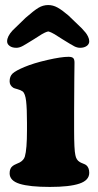

<svg xmlns="http://www.w3.org/2000/svg" viewBox="-20 -717 382 750"><path d="M111.3 -563Q77.6 -542 66.2 -536.1Q54.7 -530.3 43.5 -530.3Q27.8 -530.3 17.8 -537.4Q7.8 -544.4 7.8 -555.7Q7.8 -574.7 28.8 -597.7L80.1 -647.5Q112.3 -675.8 130.1 -686.5Q147.9 -697.3 168.5 -697.3Q187 -697.3 204.8 -687.5Q222.7 -677.7 247.1 -656.7L299.8 -606Q310.1 -594.7 314.7 -589.1Q319.3 -583.5 324 -574Q328.6 -564.5 328.6 -555.7Q328.6 -544.4 318.6 -537.4Q308.6 -530.3 293 -530.3Q281.7 -530.3 270.3 -536.1Q258.8 -542 225.1 -563Q219.7 -566.4 209 -573.2Q198.2 -580.1 193.6 -583Q189 -585.9 181.6 -589.4Q174.3 -592.8 168.5 -594.2Q162.1 -592.8 154.8 -589.4Q147.5 -585.9 142.8 -583Q138.2 -580.1 127.4 -573.2Q116.7 -566.4 111.3 -563ZM85.4 -208V-237.8Q85.4 -293 82 -322.3Q78.6 -351.6 68.4 -359.9Q61 -365.2 48.1 -368.7Q35.2 -372.1 32.2 -374Q17.6 -383.3 17.6 -399.4Q17.6 -418.9 29.3 -429.9Q41 -440.9 76.2 -455.6Q110.8 -470.2 165 -482.7Q219.2 -495.1 247.6 -495.1Q260.7 -495.1 265.9 -490.2Q271 -485.4 271 -472.2Q271 -464.8 270.3 -411.9Q269.5 -358.9 269.5 -282.2V-210.4Q269.5 -131.8 274.4 -111.3Q277.8 -92.3 291 -84.5Q295.4 -81.5 303.7 -78.4Q312 -75.2 316.4 -72.3Q328.6 -62.5 328.6 -42Q328.6 -12.7 290.3 0.2Q252 13.2 174.8 13.2Q95.7 13.2 56.6 1Q17.6 -11.2 17.6 -40Q17.6 -59.6 29.3 -68.4Q33.7 -72.3 44.2 -76.7Q54.7 -81.1 57.1 -82.5Q72.8 -91.3 77.1 -105.5Q85.4 -133.8 85.4 -208Z"/></svg>

Font: Cooper* ExtraBold
Style: Regular
Weight: 800
Designer: Owen Earl
Foundry: indestructible type*
Version: Version 0.001